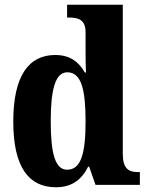

<svg xmlns="http://www.w3.org/2000/svg" viewBox="-20 -780 624 810"><path d="M216 10C284 10 325 -23 352 -77H356L383 0H570V-54H562C520 -54 498 -71 498 -132V-760H263V-706H271C309 -706 341 -698 341 -644V-585C341 -547 341 -504 343 -474H338C314 -516 278 -548 213 -548C101 -548 36 -460 36 -267C36 -75 101 10 216 10ZM263 -64C213 -64 194 -132 194 -268C194 -402 213 -475 264 -475C323 -475 341 -402 341 -269C341 -135 323 -64 263 -64Z"/></svg>

Font: Noto Serif Khmer Condensed ExtraBold
Style: Regular
Weight: 800
Width: 3
Designer: Danh Hong and the Monotype Design Team
Foundry: Monotype Imaging Inc.
Version: Version 2.004